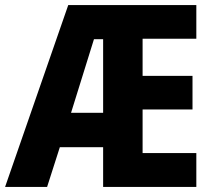

<svg xmlns="http://www.w3.org/2000/svg" viewBox="-22 -827 839 754"><path d="M749 -93V-226H538V-397H734V-529H538V-675H749V-807H246L-2 -93H163L213 -249H383V-93ZM257 -384 347 -673H383V-384Z"/></svg>

Font: Noto Sans Kannada UI Condensed ExtraBold
Style: Regular
Weight: 800
Width: 3
Designer: Jelle Bosma - Monotype Design Team
Foundry: Monotype Imaging Inc.
Version: Version 2.005